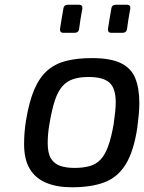

<svg xmlns="http://www.w3.org/2000/svg" viewBox="-20 -787 610 813"><path d="M284 6Q221 6 175.5 -13Q130 -32 106 -72Q82 -112 82 -177Q82 -203 84 -227Q86 -251 90 -276Q103 -356 125 -407.5Q147 -459 180 -488Q213 -517 259.5 -529Q306 -541 370 -541Q447 -541 491 -520Q535 -499 552.5 -456.5Q570 -414 570 -351Q570 -327 567.5 -300Q565 -273 561 -244Q546 -146 512.5 -91.5Q479 -37 423.5 -15.5Q368 6 284 6ZM295 -76Q332 -76 359 -83.5Q386 -91 405 -110.5Q424 -130 437.5 -166.5Q451 -203 461 -260Q465 -288 467.5 -311.5Q470 -335 470 -355Q470 -413 443.5 -437Q417 -461 355 -461Q317 -461 290 -452Q263 -443 244 -421.5Q225 -400 212 -360.5Q199 -321 189 -260Q185 -237 183.5 -217.5Q182 -198 182 -181Q182 -138 196 -115.5Q210 -93 235.5 -84.5Q261 -76 295 -76ZM451 -648Q437 -648 437 -662Q437 -663 437.5 -667Q438 -671 441 -689Q444 -707 451 -749Q453 -767 471 -767H517Q532 -767 532 -753Q532 -753 531.5 -749Q531 -745 527.5 -727Q524 -709 518 -665Q516 -648 498 -648ZM248 -648Q234 -648 234 -662Q234 -663 234.5 -667Q235 -671 238 -689Q241 -707 248 -749Q250 -767 268 -767H314Q329 -767 329 -753Q329 -753 328.5 -749Q328 -745 324.5 -727Q321 -709 315 -665Q313 -648 295 -648Z"/></svg>

Font: Exo Thin Medium
Style: Italic
Weight: 500
Italic angle: -9°
Version: Version 2.000